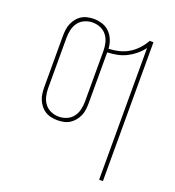

<svg xmlns="http://www.w3.org/2000/svg" viewBox="-135 -634 869 955"><g transform="rotate(20 300.0 -156.5)"><path d="M497 215V-482Q481 -461 461 -444.5Q441 -428 418 -416.5Q395 -405 369.5 -400Q344 -395 318 -394V-126Q318 -109 316 -92Q314 -75 307.5 -59.5Q301 -44 290 -30.5Q279 -17 265 -8Q251 1 234 4.5Q217 8 200 8Q184 8 167 4.5Q150 1 135.5 -8Q121 -17 110.5 -30.5Q100 -44 93.5 -59.5Q87 -75 85 -92Q83 -109 83 -126V-394Q83 -411 85 -428Q87 -445 93.5 -460.5Q100 -476 110.5 -489.5Q121 -503 135.5 -512Q150 -521 167 -524.5Q184 -528 200 -528Q223 -528 245.5 -520.5Q268 -513 284 -496.5Q300 -480 308.5 -458Q317 -436 318 -413Q345 -414 372 -420.5Q399 -427 422.5 -441Q446 -455 465 -475.5Q484 -496 497 -520H517V215ZM200 -11Q222 -11 242 -19.5Q262 -28 275 -45Q288 -62 293 -83.5Q298 -105 298 -126V-394Q298 -415 293 -436.5Q288 -458 275 -475Q262 -492 242 -500.5Q222 -509 200 -509Q179 -509 159 -500.5Q139 -492 126 -475Q113 -458 108 -436.5Q103 -415 103 -394V-126Q103 -105 108 -83.5Q113 -62 126 -45Q139 -28 159 -19.5Q179 -11 200 -11Z"/></g></svg>

Font: Iosevka SS04 Thin Extended
Style: Regular
Weight: 100
Width: 7
Monospace: yes
Designer: Belleve Invis
Foundry: Belleve Invis
Version: Version 19.0.0; ttfautohint (v1.8.4)